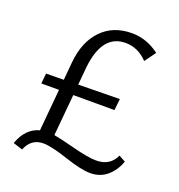

<svg xmlns="http://www.w3.org/2000/svg" viewBox="-125 -770 839 898"><g transform="rotate(20 294.0 -321.5)"><path d="M521 -107 554 -89Q537 -41 502.5 -12Q468 17 419 17Q375 17 291 -11Q207 -39 168 -39Q107 -39 83 22L36 7Q64 -73 131 -91L150 -299H62L67 -350L155 -351L163 -441Q173 -546 230.5 -605.5Q288 -665 381 -665Q455 -665 518 -617L478 -562Q431 -612 368 -612Q252 -612 234 -441L226 -353L432 -356L426 -299H221L202 -93Q228 -89 307 -68.5Q386 -48 425 -48Q495 -48 521 -107Z"/></g></svg>

Font: EauTestSC
Style: Regular
Weight: 400
Designer: Christian Thalmann (Catharsis Fonts)
Version: Version 0.001;PS 000.001;hotconv 1.0.88;makeotf.lib2.5.64775